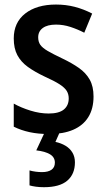

<svg xmlns="http://www.w3.org/2000/svg" viewBox="-20 -571 461 832"><path d="M385.3 -152.8Q385.3 -100.1 362.8 -63.7Q340.3 -27.3 297.4 -8.8Q254.4 9.8 192.9 9.8Q145.5 9.8 108.4 1.7Q71.3 -6.3 39.6 -22V-122.1Q70.8 -104.5 111.6 -91.8Q152.3 -79.1 190.9 -79.1Q235.4 -79.1 256.6 -96.4Q277.8 -113.8 277.8 -144.5Q277.8 -162.6 269.3 -176.8Q260.7 -190.9 238.3 -205.6Q215.8 -220.2 173.3 -239.3Q130.9 -259.3 100.8 -281Q70.8 -302.7 55.2 -332Q39.6 -361.3 39.6 -404.3Q39.6 -473.6 89.4 -512.5Q139.2 -551.3 222.7 -551.3Q265.6 -551.3 304.2 -541.3Q342.8 -531.2 379.4 -512.2L345.2 -429.2Q315.9 -444.3 285.2 -454.3Q254.4 -464.4 222.7 -464.4Q185.5 -464.4 165.5 -449.7Q145.5 -435.1 145.5 -409.2Q145.5 -390.1 154.5 -377Q163.6 -363.8 186.5 -350.3Q209.5 -336.9 250.5 -317.4Q291.5 -297.9 321.8 -276.6Q352.1 -255.4 368.7 -226.1Q385.3 -196.8 385.3 -152.8ZM304.7 132.3Q304.7 183.6 271.5 211.9Q238.3 240.2 170.4 240.2Q151.4 240.2 135.5 238Q119.6 235.8 107.9 232.4V167.5Q119.6 170.9 134.3 172.9Q148.9 174.8 162.1 174.8Q188.5 174.8 203.1 164.6Q217.8 154.3 217.8 133.8Q217.8 110.4 196.8 97.7Q175.8 85 137.2 80.6L174.8 0H239.7L220.2 43.9Q245.1 49.3 264.2 60.8Q283.2 72.3 293.9 90.3Q304.7 108.4 304.7 132.3Z"/></svg>

Font: Open Sans SemiCondensed SemiBold
Style: Regular
Weight: 600
Width: 4
Designer: Monotype Design Team
Foundry: Monotype Imaging Inc.
Version: Version 3.000